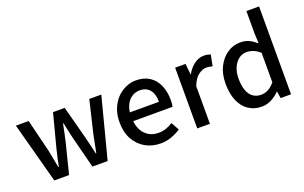

<svg xmlns="http://www.w3.org/2000/svg" viewBox="-92 -1210 2592 1637"><g transform="rotate(-20 1204.5 -391.5)"><path d="M175 0 27 -551H143L216 -253Q224 -213 231 -174.5Q238 -136 246 -96H251Q259 -136 267.5 -174.5Q276 -213 286 -253L364 -551H470L549 -253Q559 -213 568 -174.5Q577 -136 586 -96H591Q599 -136 606.5 -174.5Q614 -213 622 -253L693 -551H802L659 0H521L451 -272Q441 -311 433 -350Q425 -389 416 -431H411Q402 -389 394.5 -349.5Q387 -310 377 -271L309 0Z M1136 14Q1061 14 1000 -20.5Q939 -55 903 -119.5Q867 -184 867 -275Q867 -342 888 -395.5Q909 -449 945 -486.5Q981 -524 1026 -544Q1071 -564 1118 -564Q1191 -564 1241 -531.5Q1291 -499 1317 -440.5Q1343 -382 1343 -304Q1343 -287 1341.5 -271.5Q1340 -256 1337 -245H980Q985 -193 1007.5 -155.5Q1030 -118 1066.5 -97.5Q1103 -77 1150 -77Q1187 -77 1219 -88Q1251 -99 1281 -118L1321 -45Q1283 -20 1236.5 -3Q1190 14 1136 14ZM979 -325H1243Q1243 -395 1211.5 -434Q1180 -473 1120 -473Q1086 -473 1056 -456Q1026 -439 1005.5 -406Q985 -373 979 -325Z M1472 0V-551H1566L1576 -452H1578Q1608 -505 1649 -534.5Q1690 -564 1735 -564Q1755 -564 1769 -561Q1783 -558 1796 -553L1776 -452Q1761 -457 1749 -459Q1737 -461 1720 -461Q1687 -461 1650 -434.5Q1613 -408 1587 -342V0Z M2055 14Q1987 14 1936 -20Q1885 -54 1857 -119Q1829 -184 1829 -275Q1829 -364 1862.5 -429Q1896 -494 1949.5 -529Q2003 -564 2064 -564Q2112 -564 2145.5 -547.5Q2179 -531 2212 -502L2208 -593V-797H2323V0H2229L2219 -62H2216Q2185 -30 2144 -8Q2103 14 2055 14ZM2083 -83Q2118 -83 2148 -99Q2178 -115 2208 -150V-418Q2178 -445 2148 -456.5Q2118 -468 2087 -468Q2049 -468 2017.5 -444.5Q1986 -421 1967 -378.5Q1948 -336 1948 -276Q1948 -214 1964 -170.5Q1980 -127 2010.5 -105Q2041 -83 2083 -83Z"/></g></svg>

Font: Noto Sans KR Thin Medium
Style: Regular
Weight: 500
Version: Version 2.004-H2;hotconv 1.0.118;makeotfexe 2.5.65603